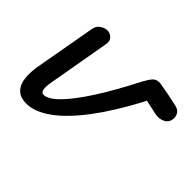

<svg xmlns="http://www.w3.org/2000/svg" viewBox="-97 -576 740 740"><g transform="rotate(45 273.0 -205.5)"><path d="M104 5Q70 5 52.5 -12.5Q35 -30 31.5 -60Q28 -90 34 -126L79 -378Q82 -396 96.5 -406Q111 -416 124 -416Q140 -416 151.5 -404.5Q163 -393 158 -371L115 -126Q109 -96 112 -81Q115 -66 126 -66Q151 -66 186.5 -102Q222 -138 266 -206.5Q310 -275 359 -371Q371 -393 381 -404.5Q391 -416 410 -416Q412 -416 420 -414.5Q428 -413 448.5 -409.5Q469 -406 509 -397Q529 -394 537.5 -383.5Q546 -373 546 -359Q546 -335 527 -324.5Q508 -314 483 -319L424 -332L420 -323Q365 -219 310 -145.5Q255 -72 202.5 -33.5Q150 5 104 5Z"/></g></svg>

Font: Edu VIC WA NT Beginner Medium
Style: Regular
Weight: 500
Designer: Tina and Corey Anderson
Foundry: Google for Education
Version: Version 1.003